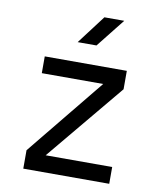

<svg xmlns="http://www.w3.org/2000/svg" viewBox="-87 -854 774 924"><g transform="rotate(10 300.0 -392.5)"><path d="M90 0V-90L398 -468H98V-550H499V-460L185 -82H510V0ZM242 -645 348 -785H445L334 -645Z"/></g></svg>

Font: JetBrains Mono NL
Style: Regular
Weight: 400
Monospace: yes
Designer: Philipp Nurullin, Konstantin Bulenkov
Foundry: JetBrains
Version: Version 2.305; ttfautohint (v1.8.4.7-5d5b)